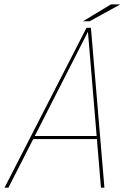

<svg xmlns="http://www.w3.org/2000/svg" viewBox="-20 -870 618 890"><path d="M1 0 381 -741H401.5L464 0H448L387.5 -724.5H388.5L19 0ZM128 -225.5 131 -239.5H439.5L436.5 -225.5ZM364.5 -771.5 494 -849.5H537.5L395.5 -771.5Z"/></svg>

Font: Epilogue Thin
Style: Italic
Weight: 250
Italic angle: -12°
Designer: Tyler Finck
Foundry: Etcetera Type Co
Version: Version 2.112